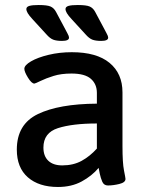

<svg xmlns="http://www.w3.org/2000/svg" viewBox="-20 -738 585 765"><path d="M47 -142Q47 -243 131 -283.5Q215 -324 366 -325V-368Q366 -403 342 -424Q318 -445 265 -445Q224 -445 193.5 -435.5Q163 -426 141.5 -415.5Q120 -405 117 -405Q106 -405 91.5 -428.5Q77 -452 77 -464Q77 -478 103.5 -493.5Q130 -509 173.5 -519.5Q217 -530 266 -530Q365 -530 416.5 -487.5Q468 -445 468 -370V-156Q468 -89 474 -59Q480 -29 480 -25Q480 -11 455.5 -5Q431 1 410 1Q394 1 387.5 -14Q381 -29 377.5 -46Q374 -63 373 -69Q346 -37 305.5 -15Q265 7 211 7Q135 7 91 -31.5Q47 -70 47 -142ZM366 -146V-246Q269 -246 211 -227.5Q153 -209 153 -150Q153 -116 172.5 -97.5Q192 -79 228 -79Q272 -79 305 -97Q338 -115 366 -146ZM165 -601 110 -661Q96 -676 90.5 -685.5Q85 -695 85 -702Q85 -711 97 -714.5Q109 -718 134 -718Q168 -718 181.5 -712Q195 -706 203 -691L243 -616Q244 -613 249.5 -603.5Q255 -594 255 -588Q255 -575 227 -575Q205 -575 192 -580Q179 -585 165 -601ZM321 -601 266 -661Q252 -676 246.5 -685.5Q241 -695 241 -702Q241 -711 253 -714.5Q265 -718 290 -718Q324 -718 337.5 -712Q351 -706 359 -691L399 -616Q400 -613 405.5 -603.5Q411 -594 411 -588Q411 -575 383 -575Q361 -575 348 -580Q335 -585 321 -601Z"/></svg>

Font: Asap-Medium
Style: Regular
Weight: 500
Designer: Pablo Cosgaya
Foundry: Omnibus-Type
Version: Version 2.000; ttfautohint (v1.8)